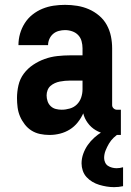

<svg xmlns="http://www.w3.org/2000/svg" viewBox="-20 -548 540 791"><path d="M184 8Q164 8 145 4Q126 0 110 -10Q94 -20 82 -35.5Q70 -51 62.5 -68.5Q55 -86 52.5 -105.5Q50 -125 50 -144Q50 -170 56 -196.5Q62 -223 78 -244.5Q94 -266 116.5 -281Q139 -296 164 -305Q189 -314 216 -317Q243 -320 269 -320H320V-349Q320 -364 316 -378.5Q312 -393 302 -403.5Q292 -414 277.5 -419Q263 -424 248 -424Q235 -424 222 -420.5Q209 -417 199 -408.5Q189 -400 183.5 -387.5Q178 -375 178 -362H56Q56 -386 62.5 -409Q69 -432 82 -452.5Q95 -473 114 -488Q133 -503 155 -512Q177 -521 200.5 -524.5Q224 -528 248 -528Q273 -528 298 -524Q323 -520 346 -510Q369 -500 388.5 -483.5Q408 -467 420 -445Q432 -423 437 -398.5Q442 -374 442 -349V-115Q442 -107 448 -101.5Q454 -96 461 -96H478V8H461Q439 8 416.5 4Q394 0 374.5 -11.5Q355 -23 341.5 -41.5Q328 -60 323 -81Q314 -61 300 -43.5Q286 -26 267.5 -14.5Q249 -3 227.5 2.5Q206 8 184 8ZM234 -96Q251 -96 268 -101Q285 -106 297 -118Q309 -130 314.5 -146.5Q320 -163 320 -180V-216H269Q258 -216 247.5 -215Q237 -214 226.5 -212Q216 -210 206 -205.5Q196 -201 188 -194Q180 -187 176 -176.5Q172 -166 172 -155Q172 -143 176 -131Q180 -119 189 -110.5Q198 -102 210 -99Q222 -96 234 -96ZM450 223Q435 223 419.5 220.5Q404 218 389 213.5Q374 209 360.5 201Q347 193 336.5 181.5Q326 170 321 155Q316 140 316 125Q316 105 323 85.5Q330 66 341.5 49.5Q353 33 368 19.5Q383 6 400 -4.5Q417 -15 435.5 -22.5Q454 -30 474 -34V0Q460 8 448.5 19Q437 30 429 43.5Q421 57 415 72Q409 87 409 103Q409 112 413 121Q417 130 424.5 135Q432 140 441.5 142.5Q451 145 460 145Q467 145 473.5 144Q480 143 487 141V219Q478 221 468.5 222Q459 223 450 223Z"/></svg>

Font: Iosevka SS18 Extrabold
Style: Regular
Weight: 800
Monospace: yes
Designer: Belleve Invis
Foundry: Belleve Invis
Version: Version 25.1.1; ttfautohint (v1.8.4)